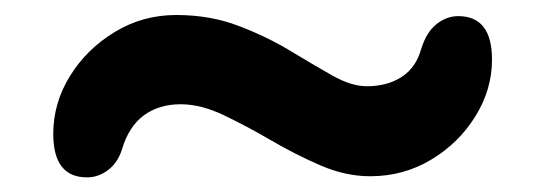

<svg xmlns="http://www.w3.org/2000/svg" viewBox="-20 -471 727 256"><path d="M473.5 -236Q440.7 -236 407.2 -250.5Q373.8 -265 341.2 -284Q308.6 -303 278.2 -317.5Q247.8 -332 221 -332Q192 -332 171.8 -317.2Q151.6 -302.3 142.5 -271.5Q136.9 -253.9 124 -244.2Q111.2 -234.5 96 -234.5Q51 -234.5 51 -292.5Q51 -333.7 73.4 -369.8Q95.8 -405.9 133.1 -428.4Q170.3 -451 215 -451Q260.2 -451 297.8 -436.6Q335.5 -422.3 366.6 -403.5Q397.7 -384.7 423.1 -370.3Q448.6 -356 469 -356Q496.3 -356 515.5 -368.4Q534.7 -380.9 541.5 -405.5Q548.7 -428.5 562.2 -439Q575.7 -449.5 591 -449.5Q636 -449.5 636 -391.5Q636 -351.6 613.9 -316Q591.8 -280.3 555 -258.2Q518.2 -236 473.5 -236Z"/></svg>

Font: Fraunces SuperSoft
Style: Regular
Weight: 900
Version: Version 1.000;[b76b70a41]